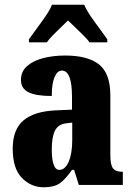

<svg xmlns="http://www.w3.org/2000/svg" viewBox="-20 -786 563 816"><path d="M166 10Q112 10 73 -30Q34 -70 34 -154Q34 -236 80 -274.5Q126 -313 218 -317L286 -320V-374Q286 -486 243 -486Q224 -486 212 -458.5Q200 -431 200 -378Q133 -378 101 -394Q69 -410 69 -446Q69 -482 95 -505Q121 -528 163.5 -539Q206 -550 257 -550Q353 -550 401 -512Q449 -474 449 -380V-126Q449 -86 460 -71Q471 -56 499 -56H502V0H315L295 -64H286Q258 -24 234 -7Q210 10 166 10ZM232 -64Q257 -64 272 -99Q287 -134 287 -191V-265L262 -262Q227 -258 213.5 -230.5Q200 -203 200 -150Q200 -109 208 -86.5Q216 -64 232 -64ZM103 -619Q116 -638 135.5 -664Q155 -690 173.5 -717Q192 -744 201 -766H338Q347 -744 365.5 -717Q384 -690 403.5 -664Q423 -638 436 -619V-606H360Q355 -615 337.5 -632.5Q320 -650 301 -668.5Q282 -687 269 -699Q256 -686 238 -669Q220 -652 204 -635.5Q188 -619 179 -606H103Z"/></svg>

Font: Noto Serif Lao ExtraCondensed Black
Style: Regular
Weight: 900
Width: 2
Designer: Monotype Design Team
Foundry: Monotype Imaging Inc.
Version: Version 2.003; ttfautohint (v1.8.4.7-5d5b)